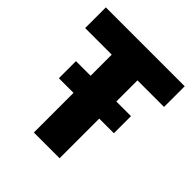

<svg xmlns="http://www.w3.org/2000/svg" viewBox="-187 -816 945 945"><g transform="rotate(45 285.5 -343.0)"><path d="M375 -542V-395H477V-276H375V0H196V-276H94V-395H196V-542H11V-686H560V-542Z"/></g></svg>

Font: Chivo ExtraBold
Style: Regular
Weight: 800
Designer: Hector Gatti
Foundry: Omnibus-Type
Version: Version 1.007